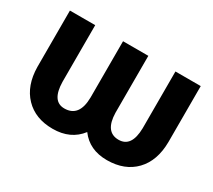

<svg xmlns="http://www.w3.org/2000/svg" viewBox="-107 -724 1034 931"><g transform="rotate(30 410.0 -258.5)"><path d="M781.2 -528.3V-214.8Q780.3 -109.9 722.9 -50Q665.5 9.8 566.9 10.3H565.9Q467.8 10.3 416 -60.1Q362.3 10.3 262.2 10.3Q165 10.3 107.7 -49.3Q50.3 -108.9 48.8 -212.9V-528.3H190.4V-210.9Q192.4 -103.5 262.2 -103.5Q344.7 -103.5 346.2 -212.9V-528.3H487.8V-209.5Q490.2 -103.5 565.9 -103.5Q637.7 -103.5 639.6 -210.4V-528.3Z"/></g></svg>

Font: SteelSelectRoboto
Style: Roboto-Bold
Weight: 700
Designer: Google
Version: Version 2.137; 2017